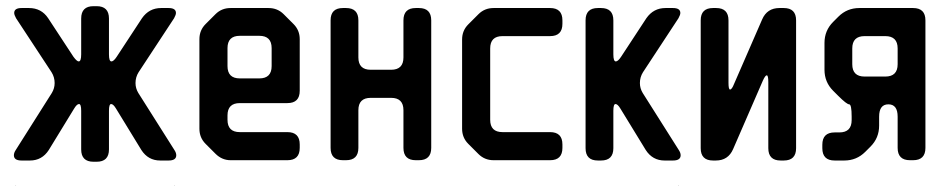

<svg xmlns="http://www.w3.org/2000/svg" viewBox="-20 -511 3068 622"><path d="M25 -8Q25 9 50 9H77Q116 9 138 -25L220 -159Q229 -174 236 -174Q243 -174 243 -152V-27Q243 13 283 13H293Q333 13 333 -27V-152Q333 -174 340 -174Q347 -174 356 -159L438 -25Q460 9 499 9H526Q551 9 551 -8Q551 -16 545 -25L428 -210Q419 -225 419 -242Q419 -261 429 -277L544 -452Q550 -463 550 -469Q550 -485 526 -485H502Q463 -485 440 -452L358 -327Q348 -312 341 -312Q333 -312 333 -335V-451Q333 -491 293 -491H283Q243 -491 243 -451V-335Q243 -312 235 -312Q229 -312 218 -327L136 -452Q114 -485 74 -485H50Q26 -485 26 -469Q26 -463 32 -452L147 -277Q157 -261 157 -242Q157 -225 148 -210L31 -25Q25 -16 25 -8ZM545 91V89H544ZM31 91 32 89H31Z M678 -13Q699 8 727 8H911Q951 8 951 -32V-43Q951 -83 911 -83H757Q717 -83 717 -123V-137Q717 -177 757 -177H911Q951 -177 951 -217V-384Q951 -413 931 -433L899 -465Q879 -485 850 -485H727Q698 -485 678 -465L646 -433Q626 -413 626 -384V-94Q626 -65 646 -45ZM717 -297V-355Q717 -395 757 -395H820Q860 -395 860 -355V-297Q860 -257 820 -257H757Q717 -257 717 -297Z M1051 -32Q1051 8 1091 8H1101Q1141 8 1141 -32V-154Q1141 -194 1181 -194H1247Q1287 -194 1287 -154V-32Q1287 8 1327 8H1337Q1377 8 1377 -32V-445Q1377 -485 1337 -485H1327Q1287 -485 1287 -445V-325Q1287 -285 1247 -285H1181Q1141 -285 1141 -325V-445Q1141 -485 1101 -485H1091Q1051 -485 1051 -445Z M1530 -12Q1550 8 1579 8H1762Q1802 8 1802 -32V-43Q1802 -83 1762 -83H1608Q1568 -83 1568 -123V-354Q1568 -394 1608 -394H1762Q1802 -394 1802 -434V-445Q1802 -485 1762 -485H1579Q1550 -485 1530 -465L1497 -432Q1477 -412 1477 -383V-94Q1477 -65 1497 -45Z M1917 9H1927Q1967 9 1967 -31V-152Q1967 -174 1974 -174Q1981 -174 1990 -159L2072 -25Q2094 9 2133 9H2160Q2185 9 2185 -8Q2185 -16 2179 -25L2062 -210Q2053 -225 2053 -242Q2053 -261 2063 -277L2178 -452Q2184 -463 2184 -469Q2184 -485 2160 -485H2136Q2097 -485 2074 -452L1992 -327Q1982 -312 1975 -312Q1967 -312 1967 -335V-445Q1967 -485 1927 -485H1917Q1877 -485 1877 -445V-31Q1877 9 1917 9ZM2179 91V89H2178Z M2290 9H2299Q2339 9 2355 -28L2451 -249Q2459 -267 2464 -267Q2469 -267 2469 -245V-31Q2469 9 2509 9H2519Q2559 9 2559 -31V-445Q2559 -485 2519 -485H2505Q2465 -485 2449 -448L2358 -239Q2351 -221 2345 -221Q2340 -221 2340 -243V-445Q2340 -485 2300 -485H2290Q2250 -485 2250 -445V-31Q2250 9 2290 9Z M2684 9H2715Q2755 9 2783 -19L2800 -36Q2828 -64 2828 -104V-133Q2828 -173 2858 -173Q2888 -173 2888 -133V-32Q2888 8 2928 8H2938Q2978 8 2978 -32V-445Q2978 -485 2938 -485H2764Q2724 -485 2696 -457L2679 -440Q2651 -412 2651 -372V-285Q2651 -245 2679 -217L2695 -201Q2723 -173 2731 -173Q2739 -173 2739 -133V-122Q2739 -82 2699 -82H2684Q2644 -82 2644 -42V-31Q2644 9 2684 9ZM2741 -303V-354Q2741 -394 2781 -394H2848Q2888 -394 2888 -354V-303Q2888 -263 2848 -263H2781Q2741 -263 2741 -303Z"/></svg>

Font: WDXL Lubrifont SC
Style: Regular
Weight: 400
Designer: [WDXL Lubrifont] Copyright 2020-2022 (c) NightFurySL2001, Skr-ZERO; [ZCOOL QingKe HuangYou] Copyright 2018-2022 (c) The 
Version: Version 2.001;hotconv 1.1.1;makeotfexe 2.6.0